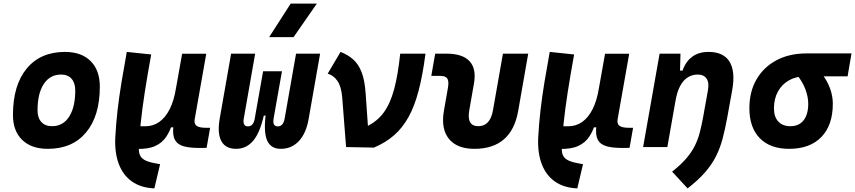

<svg xmlns="http://www.w3.org/2000/svg" viewBox="-20 -815 4739 1064"><path d="M245.1 9.8Q153.8 9.8 102.8 -39.8Q51.8 -89.4 51.8 -177.7Q51.8 -342.8 127.9 -435.1Q204.1 -527.3 339.8 -527.3Q431.2 -527.3 482.2 -476.6Q533.2 -425.8 533.2 -335Q533.2 -172.4 457.1 -81.3Q381.1 9.8 245.1 9.8ZM268.5 -115.7Q329.1 -115.7 363 -168.2Q397 -220.7 397 -314Q397 -355.2 376.5 -378.5Q356.1 -401.9 318.8 -401.9Q257.2 -401.9 222.6 -349.5Q188 -297.1 188 -203.6Q188 -162.1 209.2 -138.9Q230.4 -115.7 268.5 -115.7Z M835.4 229 827.6 228.5Q757.8 224.1 710 189.9Q662.1 155.8 638.7 94.7Q615.2 33.7 618.7 -50.3Q622.6 -126 631.3 -202.4Q640.1 -278.8 653.3 -359.1Q666.5 -439.5 682.6 -527.3L817.9 -513.2Q796.9 -397.9 782.2 -303.5Q767.6 -209 759.8 -132.6Q752 -56.2 749.5 6.8Q748.5 33.2 758.1 49.8Q767.6 66.4 790.5 76.2Q813.5 85.9 852.1 92.3L867.2 94.7ZM738.8 10.3 718.8 9.8 735.8 -115.2H785.2Q828.6 -115.2 862.8 -139.4Q897 -163.6 920.7 -210.7Q944.3 -257.8 955.1 -325.7L950.2 -109.4H908.2L937 -136.2Q923.8 -91.3 901.6 -57.6Q879.4 -23.9 840.6 -6.1Q801.8 11.7 738.8 10.3ZM1089.8 4.9Q1034.7 5.4 999.5 -3.9Q964.4 -13.2 949.7 -39.6Q935.1 -65.9 940.9 -115.2V-183.6L939 -234.9L989.3 -517.1H1123L1059.1 -155.3Q1054.2 -129.4 1068.8 -118.2Q1083.5 -106.9 1120.6 -106.9H1144.5L1125 4.4Z M1535.6 9.8Q1482.4 9.8 1461.4 -34.4Q1440.4 -78.6 1452.1 -176.3L1502.4 -193.4L1496.6 -159.7Q1492.2 -135.3 1498.5 -125Q1504.9 -114.7 1520 -114.7Q1534.7 -114.7 1544.2 -125.7Q1553.7 -136.7 1557.1 -156.2L1620.6 -517.6H1753.9L1690.4 -156.2Q1676.8 -76.7 1636.5 -33.4Q1596.2 9.8 1535.6 9.8ZM1288.6 9.8Q1229.5 9.8 1206.5 -33.4Q1183.6 -76.7 1197.3 -156.2L1260.7 -517.6H1394L1330.6 -156.2Q1327.1 -136.7 1333 -125.7Q1338.9 -114.7 1353.5 -114.7Q1368.7 -114.7 1378.2 -125Q1387.7 -135.3 1392.1 -159.7L1397.9 -193.4L1442.4 -176.3Q1420.4 -78.6 1382.6 -34.4Q1344.7 9.8 1288.6 9.8ZM1394.5 -174.3 1438 -419.9H1542.5L1499 -174.3ZM1471.7 -609.4 1590.8 -794.9H1735.8L1606.9 -609.4Z M1897.9 0 1876.5 -274.4Q1871.6 -335.4 1849.9 -366.7Q1828.1 -397.9 1795.9 -406.7L1867.2 -527.3Q1907.7 -511.7 1937 -485.8Q1966.3 -460 1983.9 -415Q2001.5 -370.1 2006.3 -296.9L2024.4 -38.6ZM2052.2 2.9 1897.9 0 2011.7 -114.3Q2068.8 -141.1 2105.5 -190.2Q2142.1 -239.3 2163.8 -319.3Q2185.5 -399.4 2197.8 -517.6H2337.9Q2322.8 -400.4 2300.3 -314.2Q2277.8 -228 2244.4 -167.2Q2210.9 -106.4 2163.8 -65.4Q2116.7 -24.4 2052.2 2.9Z M2608.9 9.8Q2512.2 9.8 2467.5 -45.9Q2422.9 -101.6 2439.9 -200.2L2461.9 -326.2Q2468.8 -363.8 2459.2 -379.2Q2449.7 -394.5 2419.4 -394.5H2370.1L2391.6 -517.6H2455.1Q2543.9 -517.6 2582.5 -475.3Q2621.1 -433.1 2606.4 -351.6L2580.6 -204.1Q2564.9 -115.7 2630.9 -115.7Q2696.3 -115.7 2711.9 -204.1L2767.1 -517.6H2907.2L2851.6 -200.2Q2814.5 9.8 2608.9 9.8Z M3179.2 229 3171.4 228.5Q3101.6 224.1 3053.7 189.9Q3005.9 155.8 2982.4 94.7Q2959 33.7 2962.4 -50.3Q2966.3 -126 2975.1 -202.4Q2983.9 -278.8 2997.1 -359.1Q3010.3 -439.5 3026.4 -527.3L3161.6 -513.2Q3140.6 -397.9 3126 -303.5Q3111.3 -209 3103.5 -132.6Q3095.7 -56.2 3093.3 6.8Q3092.3 33.2 3101.8 49.8Q3111.3 66.4 3134.3 76.2Q3157.2 85.9 3195.8 92.3L3210.9 94.7ZM3082.5 10.3 3062.5 9.8 3079.6 -115.2H3128.9Q3172.4 -115.2 3206.5 -139.4Q3240.7 -163.6 3264.4 -210.7Q3288.1 -257.8 3298.8 -325.7L3293.9 -109.4H3252L3280.8 -136.2Q3267.6 -91.3 3245.4 -57.6Q3223.1 -23.9 3184.3 -6.1Q3145.5 11.7 3082.5 10.3ZM3433.6 4.9Q3378.4 5.4 3343.3 -3.9Q3308.1 -13.2 3293.5 -39.6Q3278.8 -65.9 3284.7 -115.2V-183.6L3282.7 -234.9L3333 -517.1H3466.8L3402.8 -155.3Q3397.9 -129.4 3412.6 -118.2Q3427.2 -106.9 3464.4 -106.9H3488.3L3468.8 4.4Z M3543.9 0 3635.3 -517.6H3751L3747.6 -394L3678.2 0ZM3906.2 -527.3Q3989.3 -527.3 4022.7 -473.4Q4056.2 -419.4 4037.6 -315.4L4010.3 -164.6Q3998.5 -100.1 3984.6 -47.4Q3970.7 5.4 3947.8 51Q3924.8 96.7 3887.2 139.9Q3849.6 183.1 3790.5 229L3704.6 136.2Q3752.9 98.1 3782.7 63.5Q3812.5 28.8 3830.1 -6.3Q3847.7 -41.5 3857.7 -79.8Q3867.7 -118.2 3876 -163.6L3902.8 -312.5Q3911.1 -356.4 3895.8 -379.2Q3880.4 -401.9 3846.2 -401.9Q3818.4 -401.9 3793.5 -387.7Q3768.6 -373.5 3750 -340.1Q3731.4 -306.6 3722.2 -249.5L3745.6 -423.8H3762.7Q3779.3 -473.1 3815.4 -500.2Q3851.6 -527.3 3906.2 -527.3Z M4353 9.8Q4248 9.8 4190.4 -49.3Q4132.8 -108.4 4132.8 -215.8Q4132.8 -307.1 4172.4 -375.2Q4211.9 -443.4 4283.2 -481.2Q4354.5 -519 4449.7 -519H4698.7L4677.2 -392.1H4444.3Q4391.6 -392.1 4352.3 -369.9Q4313 -347.7 4291 -307.6Q4269 -267.6 4269 -213.9Q4269 -167.5 4293 -141.6Q4316.9 -115.7 4360.4 -115.7Q4407.7 -115.7 4433.3 -148.4Q4459 -181.2 4459 -240.2Q4459 -277.8 4443.1 -320.6Q4427.2 -363.3 4392.6 -405.3H4534.7Q4565.4 -365.7 4580.3 -323.7Q4595.2 -281.7 4595.2 -240.2Q4595.2 -121.1 4531.7 -55.7Q4468.3 9.8 4353 9.8Z"/></svg>

Font: Cascadia Mono NF
Style: Italic
Weight: 400
Italic angle: -10°
Monospace: yes
Designer: Aaron Bell
Foundry: Saja Typeworks
Version: Version 2404.023